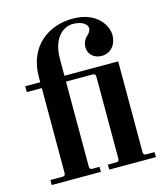

<svg xmlns="http://www.w3.org/2000/svg" viewBox="-108 -805 778 890"><g transform="rotate(-15 281.0 -360.0)"><path d="M30 0H266V-24H234C222 -24 218 -28 218 -40V-446H344C356 -446 360 -442 360 -430V-40C360 -28 356 -24 344 -24H306V0H530V-24H492C480 -24 476 -28 476 -40V-474H218V-554C218 -661 276 -696 317 -696C361 -696 386 -677 386 -657C386 -647 379 -636 368 -626C358 -617 346 -600 346 -576C346 -542 374 -518 409 -518C454 -518 482 -554 482 -599C482 -642 442 -720 322 -720C210 -720 102 -649 102 -499V-474H30V-446H102V-40C102 -28 98 -24 86 -24H30Z"/></g></svg>

Font: Old Standard
Style: Bold
Weight: 700
Designer: Alexey Kryukov <alexios@thessalonica.org.ru>
Version: Version 2.0.2